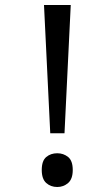

<svg xmlns="http://www.w3.org/2000/svg" viewBox="-20 -734 423 768"><path d="M181 -201 156 -714H263L238 -201ZM147 -54Q147 -91 165 -106Q183 -121 209 -121Q234 -121 252.5 -106Q271 -91 271 -54Q271 -18 252.5 -2Q234 14 209 14Q183 14 165 -2Q147 -18 147 -54Z"/></svg>

Font: hexkorean15
Style: Book
Weight: 400
Designer: Jelle Bosma - Monotype Design Team
Foundry: Monotype Imaging Inc.
Version: Version 2.003